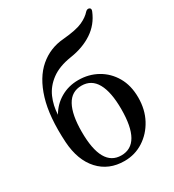

<svg xmlns="http://www.w3.org/2000/svg" viewBox="-180 -839 866 955"><g transform="rotate(-30 253.0 -361.5)"><path d="M254 12Q164 12 108.5 -48.5Q53 -109 46 -216Q37 -365 66.5 -462Q96 -559 155 -609.5Q214 -660 293 -666Q370 -673 405 -689Q440 -705 459 -727Q470 -738 481 -733Q492 -728 485 -712Q460 -651 406.5 -615.5Q353 -580 279 -569Q208 -558 165 -526Q122 -494 102.5 -449Q83 -404 81 -353Q107 -399 152.5 -425.5Q198 -452 254 -452Q314 -452 363 -424.5Q412 -397 441 -347Q470 -297 470 -228Q470 -159 441 -105Q412 -51 363 -19.5Q314 12 254 12ZM254 -20Q368 -20 368 -220Q368 -318 339.5 -369Q311 -420 254 -420Q197 -420 169 -369Q141 -318 141 -220Q141 -20 254 -20Z"/></g></svg>

Font: Zen Old Mincho Medium
Style: Regular
Weight: 500
Designer: Yoshimichi Ohira
Foundry: Positype
Version: Version 1.500